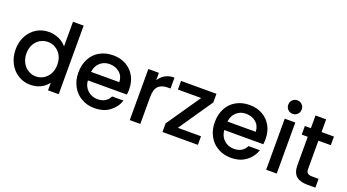

<svg xmlns="http://www.w3.org/2000/svg" viewBox="-56 -1354 3515 1947"><g transform="rotate(20 1701.5 -380.5)"><path d="M37 -278C37 -278 37 -278 37 -278C37 -223 49 -173 72 -130C95 -86 126 -52 166 -28C205 -3 249 9 297 9C297 9 297 9 297 9C340 9 378 0 411 -17C444 -34 469 -56 488 -83C488 -83 488 0 488 0C488 0 603 0 603 0C603 0 603 -740 603 -740C603 -740 488 -740 488 -740C488 -740 488 -474 488 -474C488 -474 488 -474 488 -474C467 -500 440 -521 405 -537C370 -552 334 -560 298 -560C298 -560 298 -560 298 -560C249 -560 205 -548 166 -525C126 -501 95 -468 72 -425C49 -382 37 -333 37 -278ZM488 -276C488 -276 488 -276 488 -276C488 -238 480 -205 465 -177C449 -148 428 -127 403 -112C378 -97 350 -90 321 -90C321 -90 321 -90 321 -90C292 -90 265 -98 240 -113C214 -128 193 -149 178 -178C162 -207 154 -240 154 -278C154 -278 154 -278 154 -278C154 -316 162 -349 178 -377C193 -404 214 -425 239 -440C264 -454 292 -461 321 -461C321 -461 321 -461 321 -461C350 -461 378 -454 403 -439C428 -424 449 -403 465 -375C480 -347 488 -314 488 -276Z M1258 -289C1258 -289 1258 -289 1258 -289C1258 -342 1247 -390 1224 -431C1201 -472 1170 -503 1129 -526C1088 -549 1042 -560 990 -560C990 -560 990 -560 990 -560C936 -560 888 -548 847 -525C805 -502 773 -469 750 -426C727 -383 715 -333 715 -276C715 -276 715 -276 715 -276C715 -219 727 -170 751 -127C774 -84 807 -50 849 -27C890 -3 937 9 990 9C990 9 990 9 990 9C1055 9 1109 -7 1153 -40C1196 -72 1226 -113 1243 -164C1243 -164 1120 -164 1120 -164C1120 -164 1120 -164 1120 -164C1095 -113 1051 -87 990 -87C990 -87 990 -87 990 -87C947 -87 911 -100 882 -127C853 -154 836 -189 833 -233C833 -233 1254 -233 1254 -233C1254 -233 1254 -233 1254 -233C1257 -250 1258 -268 1258 -289ZM834 -325C834 -325 834 -325 834 -325C839 -368 856 -402 884 -427C912 -452 946 -464 985 -464C985 -464 985 -464 985 -464C1028 -464 1065 -451 1094 -426C1123 -401 1138 -367 1139 -325C1139 -325 834 -325 834 -325Z M1484 -471C1484 -471 1484 -551 1484 -551C1484 -551 1370 -551 1370 -551C1370 -551 1370 0 1370 0C1370 0 1484 0 1484 0C1484 0 1484 -290 1484 -290C1484 -290 1484 -290 1484 -290C1484 -346 1496 -385 1519 -408C1542 -431 1575 -442 1620 -442C1620 -442 1649 -442 1649 -442C1649 -442 1649 -560 1649 -560C1649 -560 1649 -560 1649 -560C1611 -560 1578 -552 1551 -537C1523 -521 1501 -499 1484 -471Z M2105 -458C2105 -458 2105 -551 2105 -551C2105 -551 1723 -551 1723 -551C1723 -551 1723 -458 1723 -458C1723 -458 1974 -458 1974 -458C1974 -458 1723 -93 1723 -93C1723 -93 1723 0 1723 0C1723 0 2105 0 2105 0C2105 0 2105 -93 2105 -93C2105 -93 1855 -93 1855 -93C1855 -93 2105 -458 2105 -458Z M2730 -289C2730 -289 2730 -289 2730 -289C2730 -342 2719 -390 2696 -431C2673 -472 2642 -503 2601 -526C2560 -549 2514 -560 2462 -560C2462 -560 2462 -560 2462 -560C2408 -560 2360 -548 2319 -525C2277 -502 2245 -469 2222 -426C2199 -383 2187 -333 2187 -276C2187 -276 2187 -276 2187 -276C2187 -219 2199 -170 2223 -127C2246 -84 2279 -50 2321 -27C2362 -3 2409 9 2462 9C2462 9 2462 9 2462 9C2527 9 2581 -7 2625 -40C2668 -72 2698 -113 2715 -164C2715 -164 2592 -164 2592 -164C2592 -164 2592 -164 2592 -164C2567 -113 2523 -87 2462 -87C2462 -87 2462 -87 2462 -87C2419 -87 2383 -100 2354 -127C2325 -154 2308 -189 2305 -233C2305 -233 2726 -233 2726 -233C2726 -233 2726 -233 2726 -233C2729 -250 2730 -268 2730 -289ZM2306 -325C2306 -325 2306 -325 2306 -325C2311 -368 2328 -402 2356 -427C2384 -452 2418 -464 2457 -464C2457 -464 2457 -464 2457 -464C2500 -464 2537 -451 2566 -426C2595 -401 2610 -367 2611 -325C2611 -325 2306 -325 2306 -325Z M2900 -624C2900 -624 2900 -624 2900 -624C2920 -624 2937 -631 2951 -645C2965 -659 2972 -676 2972 -697C2972 -697 2972 -697 2972 -697C2972 -718 2965 -735 2951 -749C2937 -763 2920 -770 2900 -770C2900 -770 2900 -770 2900 -770C2879 -770 2862 -763 2848 -749C2834 -735 2827 -718 2827 -697C2827 -697 2827 -697 2827 -697C2827 -676 2834 -659 2848 -645C2862 -631 2879 -624 2900 -624ZM2842 -551C2842 -551 2842 0 2842 0C2842 0 2956 0 2956 0C2956 0 2956 -551 2956 -551C2956 -551 2842 -551 2842 -551Z M3373 -458C3373 -458 3373 -551 3373 -551C3373 -551 3239 -551 3239 -551C3239 -551 3239 -688 3239 -688C3239 -688 3124 -688 3124 -688C3124 -688 3124 -551 3124 -551C3124 -551 3059 -551 3059 -551C3059 -551 3059 -458 3059 -458C3059 -458 3124 -458 3124 -458C3124 -458 3124 -153 3124 -153C3124 -153 3124 -153 3124 -153C3124 -99 3138 -60 3165 -36C3192 -12 3232 0 3283 0C3283 0 3373 0 3373 0C3373 0 3373 -95 3373 -95C3373 -95 3303 -95 3303 -95C3303 -95 3303 -95 3303 -95C3280 -95 3263 -100 3254 -109C3244 -118 3239 -132 3239 -153C3239 -153 3239 -458 3239 -458C3239 -458 3373 -458 3373 -458Z"/></g></svg>

Font: Girnar Poppins
Style: Medium
Weight: 500
Designer: Ninad Kale (Devanagari), Jonny Pinhorn (Latin)
Foundry: Indian Type Foundry
Version: ""